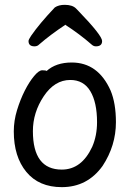

<svg xmlns="http://www.w3.org/2000/svg" viewBox="-20 -751 540 795"><path d="M235.8 23.9Q141.1 23.9 89.1 -39.1Q37.1 -102.1 37.1 -207Q37.1 -251 50.5 -294.9Q64 -338.9 82.5 -375.5Q101.1 -412.1 121.1 -436Q141.1 -460 154.8 -460Q170.9 -460 172.9 -457Q211.9 -492.2 276.9 -492.2Q386.2 -492.2 438 -376Q460 -323.2 460 -245.1Q460 -147.9 404.8 -64Q341.8 23.9 235.8 23.9ZM235.8 -48.8Q317.9 -48.8 361.8 -143.1Q381.8 -189 381.8 -245.1Q381.8 -327.1 354 -373.5Q326.2 -419.9 271 -419.9Q206.1 -419.9 161.1 -352.5Q116.2 -285.2 116.2 -208Q116.2 -48.8 235.8 -48.8ZM123 -559.1Q98.1 -559.1 98.1 -581.1Q98.1 -586.9 108.9 -603Q143.1 -652.8 207 -720.2Q223.1 -731 248 -731Q279.8 -731 294.9 -715.8L306.2 -704.1Q402.8 -604 402.8 -581.1Q402.8 -559.1 377 -559.1Q367.2 -559.1 358.9 -566.9Q311 -608.9 251 -647.9L252.9 -649.9Q188 -606.9 142.1 -566.9Q134.8 -559.1 123 -559.1Z"/></svg>

Font: LXGW WenKai Mono GB Screen
Style: Regular
Weight: 400
Monospace: yes
Designer: LXGW / Fontworks Inc.
Foundry: LXGW / Fontworks Inc.
Version: Version 1.510;January 18,2025